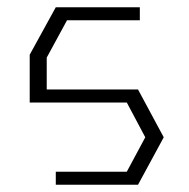

<svg xmlns="http://www.w3.org/2000/svg" viewBox="-20 -752 522 530"><path d="M134 -732H366V-696H165L109 -593V-505H361L432 -373L361 -242H134V-278H330L381 -373L330 -469H62V-487V-601Z"/></svg>

Font: Mixer
Style: Regular
Weight: 400
Version: Version 1.0